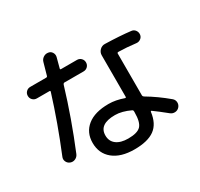

<svg xmlns="http://www.w3.org/2000/svg" viewBox="-176 -1031 1351 1300"><g transform="rotate(-30 500.0 -380.5)"><path d="M649 -168V-176Q649 -184 643 -187Q578 -218 524 -218Q399 -218 399 -130Q399 -85 432 -60Q465 -35 524 -35Q596 -35 622.5 -63Q649 -91 649 -168ZM905 -656Q924 -654 935 -639Q946 -624 944 -605Q942 -587 927 -576Q912 -565 894 -567Q821 -576 759 -577Q749 -577 749 -569V-241Q749 -235 757 -229Q840 -180 917 -115Q932 -102 933 -82.5Q934 -63 921 -48Q908 -33 888 -31.5Q868 -30 852 -43Q794 -90 755 -118Q748 -123 746 -115Q735 -28 681.5 11Q628 50 524 50Q418 50 358.5 1.5Q299 -47 299 -130Q299 -211 357.5 -258Q416 -305 524 -305Q579 -305 641 -283Q649 -281 649 -289V-613Q649 -636 666 -653Q683 -670 706 -669Q822 -666 905 -656ZM75 -152Q163 -366 227 -572Q229 -580 221 -580H123Q104 -580 91 -593Q78 -606 78 -625Q78 -644 91 -657Q104 -670 123 -670H247Q256 -670 258 -678Q278 -748 284 -770Q289 -790 306 -801.5Q323 -813 343 -810Q362 -808 372.5 -792Q383 -776 379 -757Q372 -730 358 -678Q356 -670 364 -670H488Q507 -670 520 -657Q533 -644 533 -625Q533 -606 520 -593Q507 -580 488 -580H338Q331 -580 327 -571Q259 -345 166 -120Q158 -101 139.5 -92.5Q121 -84 102 -91Q83 -98 75 -116Q67 -134 75 -152Z"/></g></svg>

Font: Rounded Mplus 1c Medium
Style: Regular
Weight: 500
Version: Version 1.059.20150529